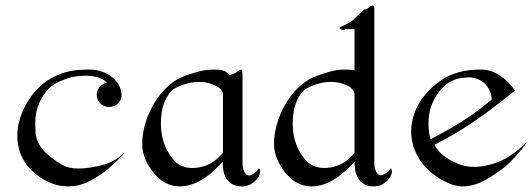

<svg xmlns="http://www.w3.org/2000/svg" viewBox="-20 -667 1904 687"><path d="M306.2 -395C327.1 -392.1 349.1 -387.2 361.8 -371.1C340.8 -366.2 326.2 -349.1 326.2 -327.1C326.2 -303.2 346.2 -284.2 370.1 -284.2C395 -284.2 415 -303.2 415 -327.1C415 -335 411.1 -351.1 408.2 -356.9C392.1 -394 346.2 -418 301.8 -418C252 -418 215.8 -414.1 170.9 -391.1C111.8 -361.8 66.9 -298.8 49.8 -236.8C44.9 -220.2 42 -201.2 42 -181.2C42 -127 64 -66.9 136.2 -24.9C168 -5.9 199.2 0 225.1 0C272.9 0 311 -22.9 335 -39.1C372.1 -62 430.2 -121.1 424.8 -121.1C424.8 -121.1 393.1 -85.9 340.8 -75.2C314.9 -68.8 287.1 -64 261.2 -64C237.8 -64 216.8 -67.9 198.2 -80.1C158.2 -104 106.9 -141.1 106.9 -200.2C106.9 -208 106 -216.8 106 -225.1C106 -270 118.2 -303.2 143.1 -336.9C157.2 -356.9 182.1 -372.1 207 -380.9C224.1 -389.2 242.2 -392.1 254.9 -394C269 -396 276.9 -396 285.2 -396C292 -396 297.9 -396 306.2 -395Z M842.8 -418C840.8 -418 835.9 -416 826.7 -409.2C822.8 -404.8 807.6 -399.9 800.8 -397.9C789.6 -415 771 -418 747.6 -418C709 -418 688 -411.1 647.9 -397.9C553.7 -367.2 508.8 -262.2 497.6 -216.8C491.7 -192.9 488.8 -172.9 488.8 -154.8C488.8 -110.8 504.9 -83 525.9 -53.2C551.8 -18.1 585.9 0 623.5 0C662.6 0 705.6 -19 745.6 -57.1C754.9 -64.9 765.6 -76.2 776.9 -87.9V-84C776.9 -20 809.6 0 845.7 0C883.8 0 910.6 -32.2 910.6 -53.2C910.6 -62 906.7 -64.9 905.8 -64.9C906.7 -61 885.7 -39.1 870.6 -39.1C855 -39.1 847.7 -64 847.7 -84V-393.1C847.7 -405.8 846.7 -418 842.8 -418ZM777.8 -334V-120.1C766.6 -106.9 751 -92.8 740.7 -86.9C727.5 -77.1 697.8 -65.9 668.9 -65.9C646 -65.9 622.6 -71.8 605 -90.8C576.7 -121.1 555.7 -165 555.7 -225.1C555.7 -236.8 556.6 -250 558.6 -265.1C564.9 -307.1 586.9 -340.8 606 -351.1C621.6 -358.9 652.8 -374 691.9 -374C717.8 -374 739.7 -367.2 756.8 -357.9C764.6 -353 773.9 -345.2 777.8 -334Z M1077.6 -351.1C1091.3 -357.9 1124.5 -374 1162.6 -374C1189.5 -374 1211.4 -367.2 1228.5 -357.9C1236.3 -353 1244.6 -345.2 1248.5 -334V-120.1C1237.3 -106.9 1222.7 -92.8 1212.4 -86.9C1199.2 -77.1 1169.4 -65.9 1140.6 -65.9C1117.7 -65.9 1094.2 -73.2 1076.7 -90.8C1048.3 -121.1 1027.3 -165 1027.3 -225.1C1027.3 -236.8 1028.3 -251 1030.3 -265.1C1036.6 -307.1 1058.6 -340.8 1077.6 -351.1ZM1315.4 -647C1312.5 -647 1308.6 -647 1298.3 -639.2C1293.5 -633.8 1282.2 -632.8 1282.2 -632.8L1242.7 -595.2C1224.6 -580.1 1195.3 -570.8 1194.3 -566.9C1194.3 -562 1206.5 -559.1 1210.4 -559.1C1212.4 -559.1 1214.4 -563 1214.4 -563H1248.5V-415C1236.3 -418 1226.6 -418 1212.4 -418C1191.4 -418 1172.4 -416 1119.6 -397.9C1025.4 -367.2 980.5 -263.2 969.2 -216.8C963.4 -192.9 960.4 -172.9 960.4 -154.8C960.4 -110.8 976.6 -83 997.6 -53.2C1023.4 -18.1 1057.6 0 1095.2 0C1134.3 0 1177.2 -19 1217.3 -57.1C1226.6 -64.9 1237.3 -76.2 1248.5 -87.9C1248.5 -20 1281.2 0 1317.4 0C1355.5 0 1382.3 -32.2 1382.3 -53.2C1382.3 -62 1378.4 -64.9 1377.4 -64.9C1378.4 -61 1357.4 -40 1342.3 -40C1326.7 -40 1319.3 -64 1319.3 -84V-633.8C1319.3 -646 1318.4 -647 1315.4 -647Z M1739.3 -311C1661.1 -246.1 1616.2 -219.2 1521 -168.9C1515.1 -185.1 1513.2 -204.1 1513.2 -225.1C1513.2 -271 1525.4 -303.2 1550.3 -337.9C1562 -354 1580.1 -370.1 1600.1 -378.9C1622.1 -389.2 1646 -390.1 1660.2 -390.1C1679.2 -390.1 1700.2 -380.9 1713.4 -369.1C1730 -354 1739.3 -329.1 1739.3 -311ZM1822.3 -342.8C1796.4 -383.8 1749 -418 1703.1 -418C1659.2 -418 1619.1 -413.1 1573.2 -389.2C1513.2 -353 1451.2 -287.1 1451.2 -195.8C1451.2 -139.2 1480 -70.8 1558.1 -24.9C1585 -9.8 1611.3 0 1635.3 0C1696.3 0 1745.1 -41 1772 -59.1C1810.1 -83 1868.2 -158.2 1864.3 -158.2C1864.3 -158.2 1826.2 -118.2 1780.3 -95.2C1749 -80.1 1710.9 -69.8 1676.3 -69.8C1656.2 -69.8 1637.2 -73.2 1621.1 -80.1C1589.4 -92.8 1554.2 -111.8 1534.2 -148.9C1638.2 -200.2 1731 -268.1 1822.3 -342.8Z"/></svg>

Font: Pierce
Style: Roman
Weight: 500
Version: Version 0.2.0